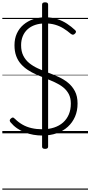

<svg xmlns="http://www.w3.org/2000/svg" viewBox="-20 -1150 779 1656"><path d="M345 19Q307 19 269 12.5Q231 6 194.5 -8Q158 -22 127 -43.5Q96 -65 71 -95Q64 -104 64 -111.5Q64 -119 73 -127Q83 -136 90 -136.5Q97 -137 110 -124Q138 -96 173.5 -75.5Q209 -55 252.5 -45Q296 -35 345 -35Q401 -35 446.5 -50Q492 -65 524 -93.5Q556 -122 573.5 -163Q591 -204 591 -257Q591 -305 573 -339Q555 -373 524 -397.5Q493 -422 452.5 -440.5Q412 -459 368 -476Q329 -491 291 -508Q253 -525 219.5 -547Q186 -569 160 -598.5Q134 -628 119.5 -667.5Q105 -707 105 -760Q105 -817 125.5 -861.5Q146 -906 182.5 -937Q219 -968 267 -984.5Q315 -1001 369 -1001Q427 -1001 474 -985.5Q521 -970 558.5 -945Q596 -920 627 -891Q636 -883 635.5 -876Q635 -869 628 -861Q618 -851 610 -850.5Q602 -850 591 -858Q560 -885 526.5 -905.5Q493 -926 454.5 -937Q416 -948 369 -948Q322 -948 283.5 -935Q245 -922 218 -897.5Q191 -873 176.5 -838Q162 -803 162 -760Q162 -707 181 -669.5Q200 -632 232 -606Q264 -580 305 -561Q346 -542 391 -525Q437 -508 483 -487.5Q529 -467 566 -437Q603 -407 626 -363.5Q649 -320 649 -257Q649 -194 627 -143.5Q605 -93 565 -56.5Q525 -20 469 -0.5Q413 19 345 19ZM369 134Q343 134 343 115V-1111Q343 -1130 369 -1130Q395 -1130 395 -1111V115Q395 134 369 134ZM0 476H739V486H0ZM0 -20H739V0H0ZM0 -505H739V-500H0ZM0 -996H739V-986H0Z"/></svg>

Font: Playwrite PL Guides
Style: Regular
Weight: 400
Designer: Veronika Burian, José Scaglione
Foundry: TypeTogether
Version: Version 1.003